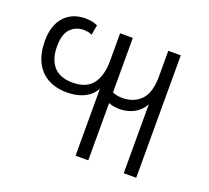

<svg xmlns="http://www.w3.org/2000/svg" viewBox="-101 -682 882 809"><g transform="rotate(20 340.5 -278.0)"><path d="M311 1V-349L328 -347Q316 -289 279 -263Q242 -237 184 -237Q134 -237 98 -257.5Q62 -278 43 -316.5Q24 -355 24 -410Q24 -480 59 -518.5Q94 -557 153 -557Q165 -557 179 -555Q193 -553 208 -546L200 -501Q190 -506 180 -507.5Q170 -509 163 -509Q127 -509 103.5 -484.5Q80 -460 80 -405Q80 -347 108.5 -315.5Q137 -284 193 -284Q255 -284 283 -321Q311 -358 311 -425V-548H368V1ZM527 1V-359L542 -357Q537 -319 518.5 -294.5Q500 -270 473.5 -258.5Q447 -247 416 -247Q395 -247 376 -253Q357 -259 341 -270L356 -309Q365 -304 379 -299.5Q393 -295 412 -295Q464 -295 495.5 -327.5Q527 -360 527 -433V-548H583V1Z"/></g></svg>

Font: Noto Sans Thai SemiCondensed Light
Style: Regular
Weight: 300
Width: 4
Designer: Monotype Design Team
Foundry: Monotype Imaging Inc.
Version: Version 2.001